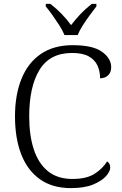

<svg xmlns="http://www.w3.org/2000/svg" viewBox="-20 -956 625 986"><path d="M344 10Q249 10 185 -35.5Q121 -81 89 -163.5Q57 -246 57 -358Q57 -469 90.5 -551.5Q124 -634 190 -679Q256 -724 353 -724Q457 -724 504 -690Q551 -656 551 -611Q551 -584 535 -569Q519 -554 494 -554Q494 -589 481 -618.5Q468 -648 436.5 -666Q405 -684 350 -684Q236 -684 183 -597.5Q130 -511 130 -358Q130 -261 153.5 -189Q177 -117 226 -77Q275 -37 352 -37Q425 -37 466.5 -64Q508 -91 530 -127Q546 -118 546 -95Q546 -76 524.5 -51.5Q503 -27 458.5 -8.5Q414 10 344 10ZM311 -776Q302 -799 285 -825.5Q268 -852 249.5 -878Q231 -904 215 -923V-936H239Q272 -910 297.5 -883.5Q323 -857 345 -827Q368 -857 393 -883.5Q418 -910 451 -936H475V-923Q460 -904 441 -878Q422 -852 405 -825.5Q388 -799 379 -776Z"/></svg>

Font: Noto Serif Malayalam Light
Style: Regular
Weight: 300
Designer: Indian type Foundry, Jelle Bosma, Monotype Design Team
Foundry: Monotype Imaging Inc.
Version: Version 2.104; ttfautohint (v1.8.4.7-5d5b)